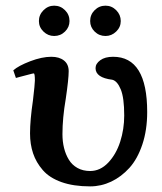

<svg xmlns="http://www.w3.org/2000/svg" viewBox="-20 -645 570 677"><path d="M297.9 -570.8Q297.9 -593.3 313.7 -609.1Q329.6 -625 352.1 -625Q374 -625 389.9 -608.9Q405.8 -592.8 405.8 -570.8Q405.8 -549.3 389.6 -533.7Q373.5 -518.1 352.1 -518.1Q329.6 -518.1 313.7 -533.7Q297.9 -549.3 297.9 -570.8ZM117.2 -570.8Q117.2 -592.8 133.3 -608.9Q149.4 -625 170.9 -625Q193.4 -625 209.2 -609.1Q225.1 -593.3 225.1 -570.8Q225.1 -549.3 209.2 -533.7Q193.4 -518.1 170.9 -518.1Q149.4 -518.1 133.3 -533.7Q117.2 -549.3 117.2 -570.8ZM499 -250Q499 -186.5 481.9 -135.5Q464.8 -84.5 436.3 -53Q407.7 -21.5 372.1 -4.6Q336.4 12.2 297.9 12.2Q239.3 12.2 196.8 -2.9Q154.3 -18.1 130.9 -45.2Q107.4 -72.3 96.7 -104.2Q85.9 -136.2 85.9 -174.8Q85.9 -221.2 96.2 -291Q103 -349.1 103 -360.8Q103 -386.2 99.1 -386.2Q96.2 -386.2 80.1 -381.8L50.3 -374L36.1 -370.1L26.9 -397Q44.9 -413.1 86.4 -429Q127.9 -444.8 161.1 -444.8Q189 -444.8 205.6 -431.6Q222.2 -418.5 222.2 -394Q222.2 -366.7 211.9 -296.9Q200.2 -228.5 200.2 -171.9Q200.2 -146 205.8 -123.3Q211.4 -100.6 222.7 -82Q233.9 -63.5 253.2 -52.7Q272.5 -42 297.9 -42Q333.5 -42 361.6 -71.5Q389.6 -101.1 403.8 -145.3Q418 -189.5 418 -237.8Q418 -300.3 405.8 -329.8Q393.6 -359.4 376 -363.8Q316.9 -371.1 316.9 -404.8Q316.9 -420.4 333.5 -432.6Q350.1 -444.8 378.9 -444.8Q499 -444.8 499 -250Z"/></svg>

Font: Linux Libertine G
Style: Semibold
Weight: 600
Designer: Philipp H. Poll
Foundry: Philipp H. Poll
Version: Version 5.1.1